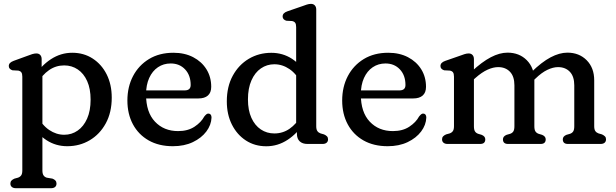

<svg xmlns="http://www.w3.org/2000/svg" viewBox="-20 -758 3241 1011"><path d="M199.3 -446.6V-387.5L203.3 -375.7V139.6Q203.3 157.3 209.5 165.9Q215.6 174.5 226.3 177.6L256.1 182.6Q266.3 186.4 271.9 192.7Q277.5 199 277.5 208.6Q277.5 220.2 270 226.6Q262.4 233 248.5 233H63.7Q50.3 233 42.5 226.6Q34.7 220.2 34.7 208.6Q34.7 199 40.3 193Q45.9 187 56.1 182.6L74.5 177.6Q85.4 173.9 91.4 165.6Q97.5 157.3 97.5 139.6V-354.2Q97.5 -370.4 92.1 -377.3Q86.8 -384.2 76.9 -386.2L45.9 -387.8Q37 -390.6 31.6 -396.1Q26.3 -401.6 26.3 -410.2Q26.3 -419.6 32.6 -426.2Q39 -432.8 51.9 -437.6L123.3 -463.6Q137.8 -469.3 149.6 -473Q161.4 -476.6 171.5 -476.6Q184.5 -476.6 191.9 -468.5Q199.3 -460.4 199.3 -446.6ZM176.2 -318.7 158.5 -352.1Q195.8 -412.2 248 -446.2Q300.1 -480.2 360.4 -480.2Q421.1 -480.2 468.1 -449.7Q515.1 -419.2 541.8 -366.1Q568.4 -312.9 568.4 -243.9Q568.4 -166 537 -108.5Q505.6 -51 452.6 -19.6Q399.5 11.9 334 11.9Q274.1 11.9 225.4 -19.5Q176.7 -51 149.4 -105L176.4 -149.1Q201.4 -99 238.9 -73.7Q276.3 -48.4 318.2 -48.4Q357.5 -48.4 388.9 -70.3Q420.4 -92.1 438.7 -133.4Q457.1 -174.7 457.1 -233.4Q457.1 -290.7 439 -331Q420.9 -371.3 389.4 -392.4Q358 -413.6 317.9 -413.6Q274.1 -413.6 238.2 -388.7Q202.3 -363.8 176.2 -318.7Z M1092.2 -300.8Q1092.2 -270.6 1074.8 -255.1Q1057.4 -239.6 1024.6 -239.6H712.2V-282H952.4Q984 -282 984 -310.4Q984 -361.4 954.7 -392.6Q925.4 -423.8 878.8 -423.8Q841 -423.8 811.6 -403.9Q782.2 -384 765.6 -347.4Q749 -310.8 749 -260.4Q749 -167 796 -117.4Q842.9 -67.7 917.8 -67.7Q969.3 -67.7 1004.4 -90.9Q1039.4 -114.1 1055.6 -144.5Q1062.3 -152.7 1067.2 -156.5Q1072 -160.3 1078 -159.9Q1085.2 -159.7 1089.5 -154.4Q1093.8 -149 1093.8 -138.7Q1092.3 -99.9 1066.5 -65.6Q1040.7 -31.2 995.6 -9.7Q950.4 11.9 890.3 11.9Q816.7 11.9 762.9 -18.6Q709.1 -49.2 679.9 -103.6Q650.8 -158 650.8 -228.8Q650.8 -300.5 680.5 -357.3Q710.3 -414.1 764.7 -447.2Q819.2 -480.2 893.2 -480.2Q952.2 -480.2 997 -457Q1041.8 -433.7 1067 -393.3Q1092.2 -352.8 1092.2 -300.8Z M1543.4 -90.4 1539.4 -96V-615.2Q1539.4 -631.4 1534 -638.3Q1528.7 -645.2 1518.8 -647.2L1487.8 -648.8Q1478.9 -651.4 1473.5 -657Q1468.2 -662.6 1468.2 -671.2Q1468.2 -680.6 1474.5 -687.4Q1480.9 -694.2 1493.8 -698.6L1569.2 -724.6Q1583.9 -730.1 1595.6 -733.9Q1607.3 -737.6 1617.4 -737.6Q1630.4 -737.6 1637.8 -729.5Q1645.2 -721.4 1645.2 -707.6V-93.4Q1645.2 -75.7 1651.4 -67.4Q1657.5 -59.1 1668.2 -55.4L1686 -50.4Q1696.2 -46 1701.8 -40Q1707.4 -34 1707.4 -24.4Q1707.4 -13.1 1699.9 -6.6Q1692.3 0 1678.4 0H1599Q1572.9 0 1558.1 -13.8Q1543.4 -27.5 1543.4 -54.2ZM1174.3 -224.1Q1174.3 -302 1205.7 -359.5Q1237.1 -417 1290.3 -448.5Q1343.5 -479.9 1408.7 -479.9Q1468.8 -479.9 1517.4 -448.5Q1566 -417 1593.3 -363L1566.3 -318.9Q1541.5 -369 1504.2 -394.3Q1466.9 -419.6 1424.5 -419.6Q1385.5 -419.6 1353.9 -397.9Q1322.3 -376.2 1304 -334.7Q1285.6 -293.3 1285.6 -234.6Q1285.6 -177.6 1303.7 -137.6Q1321.8 -97.6 1353.3 -76.5Q1384.7 -55.3 1424.8 -55.3Q1468.9 -55.3 1504.7 -80Q1540.4 -104.7 1566.5 -149.3L1584.2 -115.9Q1547.1 -56.3 1495 -22.1Q1442.9 12.2 1382.3 12.2Q1321.6 12.2 1274.7 -18.3Q1227.9 -48.8 1201.1 -102.1Q1174.3 -155.4 1174.3 -224.1Z M2223.2 -300.8Q2223.2 -270.6 2205.8 -255.1Q2188.4 -239.6 2155.6 -239.6H1843.2V-282H2083.4Q2115 -282 2115 -310.4Q2115 -361.4 2085.7 -392.6Q2056.4 -423.8 2009.8 -423.8Q1972 -423.8 1942.6 -403.9Q1913.2 -384 1896.6 -347.4Q1880 -310.8 1880 -260.4Q1880 -167 1927 -117.4Q1973.9 -67.7 2048.8 -67.7Q2100.3 -67.7 2135.4 -90.9Q2170.4 -114.1 2186.6 -144.5Q2193.3 -152.7 2198.2 -156.5Q2203 -160.3 2209 -159.9Q2216.2 -159.7 2220.5 -154.4Q2224.8 -149 2224.8 -138.7Q2223.3 -99.9 2197.5 -65.6Q2171.7 -31.2 2126.6 -9.7Q2081.4 11.9 2021.3 11.9Q1947.7 11.9 1893.9 -18.6Q1840.1 -49.2 1810.9 -103.6Q1781.8 -158 1781.8 -228.8Q1781.8 -300.5 1811.5 -357.3Q1841.3 -414.1 1895.7 -447.2Q1950.2 -480.2 2024.2 -480.2Q2083.2 -480.2 2128 -457Q2172.8 -433.7 2198 -393.3Q2223.2 -352.8 2223.2 -300.8Z M2475.5 -446.6V-93.4Q2475.5 -74.5 2481.3 -65.8Q2487 -57.1 2498.1 -53.4L2516.3 -48Q2535.3 -40 2535.3 -24.4Q2535.3 0 2508.3 0H2336.7Q2323.3 0 2315.5 -6.4Q2307.7 -12.8 2307.7 -24.4Q2307.7 -34 2313.3 -40Q2318.9 -46 2329.1 -50.4L2347.5 -55.4Q2358.4 -59.1 2364.4 -67.4Q2370.5 -75.7 2370.5 -93.4V-354.2Q2370.5 -370.4 2365.1 -377.3Q2359.8 -384.2 2349.9 -386.2L2318.9 -387.8Q2310 -390.6 2304.6 -396.1Q2299.3 -401.6 2299.3 -410.2Q2299.3 -419.6 2305.6 -426.4Q2312 -433.2 2324.9 -437.6L2399.5 -463.6Q2414.2 -469.1 2425.9 -472.9Q2437.6 -476.6 2447.7 -476.6Q2460.7 -476.6 2468.1 -468.5Q2475.5 -460.4 2475.5 -446.6ZM2460.7 -327.4 2435.3 -355.8 2462.5 -380.8Q2517.8 -432.2 2564.3 -456.5Q2610.7 -480.8 2652.4 -480.8Q2714.5 -480.8 2754.1 -440.8Q2793.7 -400.7 2793.7 -335.2V-93.4Q2793.7 -74.5 2799.5 -65.9Q2805.2 -57.3 2816.3 -53.4L2834.5 -48Q2853.5 -40 2853.5 -24.4Q2853.5 0 2826.5 0H2655.3Q2628.3 0 2628.3 -24.4Q2628.3 -40 2647.3 -48L2666.1 -53.4Q2677.2 -57.1 2682.9 -65.8Q2688.7 -74.5 2688.7 -93.4V-308.8Q2688.7 -355.6 2665.3 -380.1Q2641.9 -404.6 2603.2 -404.6Q2577.2 -404.6 2547.3 -391.1Q2517.3 -377.6 2483.7 -347.8ZM2783.7 -329.2 2758.3 -358.8 2777.7 -377.8Q2832.4 -431.3 2879.2 -456.1Q2925.9 -480.8 2967.6 -480.8Q3029.7 -480.8 3069.3 -440.8Q3108.9 -400.7 3108.9 -335.2V-93.4Q3108.9 -75.7 3115.1 -67.4Q3121.2 -59.1 3131.9 -55.4L3149.7 -50.4Q3159.9 -45.6 3165.5 -39.8Q3171.1 -34 3171.1 -24.4Q3171.1 -12.8 3163.6 -6.4Q3156 0 3142.1 0H2970.5Q2943.5 0 2943.5 -24.4Q2943.5 -40 2962.5 -48L2981.3 -53.4Q2992.4 -57.1 2998.1 -65.8Q3003.9 -74.5 3003.9 -93.4V-308.8Q3003.9 -355.6 2980.5 -380.1Q2957.1 -404.6 2918.4 -404.6Q2892.4 -404.6 2862.2 -390.2Q2831.9 -375.8 2798.9 -343.6Z"/></svg>

Font: Fraunces SuperSoft
Style: Regular
Weight: 900
Version: Version 1.000;[b76b70a41]